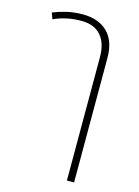

<svg xmlns="http://www.w3.org/2000/svg" viewBox="-123 -627 691 955"><g transform="rotate(15 222.5 -149.5)"><path d="M42 -496 30 -528Q59 -540 98 -549.5Q137 -559 182 -559Q263 -559 309.5 -514Q356 -469 356 -381V260H319V-376Q319 -446 285 -486Q251 -526 183 -526Q143 -526 107 -518Q71 -510 42 -496Z"/></g></svg>

Font: Noto Sans Thai Looped ExtLight
Style: Regular
Weight: 200
Designer: Sasikarn Vongin, Ben Mitchell
Foundry: The Fontpad Ltd
Version: Version 1.00